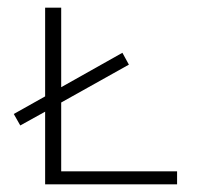

<svg xmlns="http://www.w3.org/2000/svg" viewBox="-20 -482 514 502"><path d="M443 -34V0H98V-190L33 -154L16 -184L98 -230V-462H140V-254L300 -344L317 -313L140 -214V-34Z"/></svg>

Font: Ysabeau SC Light
Style: Regular
Weight: 300
Designer: Christian Thalmann (Catharsis Fonts)
Version: Version 0.003